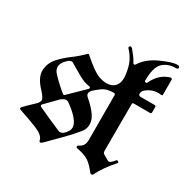

<svg xmlns="http://www.w3.org/2000/svg" viewBox="-163 -835 967 994"><g transform="rotate(30 320.5 -337.5)"><path d="M332.5 -384.3Q314.9 -371.1 302.2 -359.4Q277.3 -335.9 298.3 -317.4Q364.3 -260.3 374.3 -221.2Q384.3 -182.1 360.4 -152.3Q327.1 -111.3 289.8 -74.5Q252.4 -37.6 215.8 0Q197.8 17.6 193.8 -2Q187.5 -28.8 136.5 -49.1Q85.4 -69.3 28.8 -87.9Q18.6 -91.8 27.3 -102.5Q40.5 -116.2 54.7 -129.9Q68.8 -143.6 83 -156.7Q105 -177.2 97.9 -193.1Q90.8 -209 71.8 -229Q23.9 -278.8 25.6 -322.3Q27.3 -365.7 57.1 -398.9Q85 -429.7 119.9 -455.3Q154.8 -481 186 -512.7Q189.9 -516.1 196.3 -510.3Q261.7 -452.1 295.7 -439Q329.6 -425.8 357.7 -429.7Q385.7 -433.6 399.9 -454.3Q414.1 -475.1 410.6 -511.7Q405.3 -558.6 391.4 -588.4Q377.4 -618.2 356 -640.1Q347.7 -648.4 354.5 -654.3Q361.3 -660.2 370.6 -650.9Q381.8 -637.2 393.8 -621.6Q405.8 -606 414.1 -589.4Q416.5 -584.5 421.1 -584.5Q425.8 -584.5 428.2 -588.4Q457.5 -637.2 524.4 -667.2Q591.3 -697.3 619.1 -695.3Q629.4 -694.8 630.4 -685.8Q631.3 -676.8 619.1 -676.8Q570.8 -676.8 541.7 -648.9Q512.7 -621.1 512.7 -542Q512.7 -535.6 518.8 -533.9Q524.9 -532.2 528.3 -538.6Q558.1 -603.5 618.7 -620.6Q628.9 -621.1 628.9 -612.8V-526.4Q629.4 -516.1 620.1 -518.6Q566.9 -525.4 527.8 -487.8Q520.5 -477.5 521.5 -466.8Q522.5 -456.1 534.2 -456.1H618.2Q626 -456.1 626 -448.2V-417Q626 -408.7 618.2 -408.7H519.5Q512.7 -408.7 512.7 -399.9L512.2 -124.5Q512.2 -108.9 519.5 -104.5L554.7 -84.5Q565.9 -79.1 588.4 -107.9Q593.3 -113.8 600.1 -108.9Q606.9 -104 601.1 -98.1Q549.8 -41 522.5 14.2Q516.6 24.4 504.9 14.2Q480 -18.6 456.8 -35.4Q433.6 -52.2 384.3 -61.5Q376.5 -62.5 376.2 -68.6Q376 -74.7 381.3 -77.1Q393.6 -81.5 403.6 -93.5Q413.6 -105.5 413.6 -133.3L413.1 -395.5Q413.1 -405.3 403.3 -405.3H403.8Q383.3 -405.3 366 -400.9Q348.6 -396.5 332.5 -384.3ZM111.3 -166.5Q106.4 -158.2 114.3 -153.8Q148.9 -137.7 183.6 -122.1Q218.3 -106.4 253.4 -91.8Q277.8 -81.1 302.2 -119.6Q332.5 -168 222.2 -246.6Q205.1 -256.8 180.2 -236.8ZM178.7 -268.1Q184.6 -263.7 189.5 -268.6L280.3 -357.4Q284.7 -362.3 283 -366.5Q281.2 -370.6 275.4 -371.1Q247.6 -374 213.9 -392.6Q159.7 -423.3 143.1 -434.1Q126.5 -444.8 100.6 -414.6Q67.9 -376 100.3 -340.8Q132.8 -305.7 178.7 -268.1Z"/></g></svg>

Font: Bertholdr Mainzer Fraktur
Style: Regular
Weight: 400
Designer: Peter Wiegel, original typeface by Carl Albert Fahrenwaldt 1901
Foundry: Peter Wiegel
Version: Version 1.000 2010 initial release